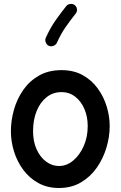

<svg xmlns="http://www.w3.org/2000/svg" viewBox="-20 -896 606 964"><path d="M289.1 -543.9Q350.1 -543.9 395.5 -518.6Q440.9 -493.2 470.9 -451.7Q501 -410.2 515.9 -360.6Q530.8 -311 530.8 -262.7Q530.8 -209.5 514.4 -154.8Q498 -100.1 466.1 -54.2Q434.1 -8.3 386.5 19.8Q338.9 47.9 275.9 47.9Q217.8 47.9 172.9 23.2Q127.9 -1.5 97.2 -42.7Q66.4 -84 50.5 -134.8Q34.7 -185.5 34.7 -237.3Q34.7 -290 49.8 -344.2Q64.9 -398.4 96.2 -443.6Q127.4 -488.8 175.5 -516.4Q223.6 -543.9 289.1 -543.9ZM289.1 -433.6Q246.1 -433.6 213.9 -408Q181.6 -382.3 163.8 -338.1Q146 -293.9 146 -237.3Q146 -185.5 163.8 -146.2Q181.6 -106.9 211.4 -84.7Q241.2 -62.5 275.9 -62.5Q314.5 -62.5 347.2 -89.6Q379.9 -116.7 400.1 -162.1Q420.4 -207.5 420.4 -262.7Q420.4 -310.5 403.6 -349.4Q386.7 -388.2 357.2 -410.9Q327.6 -433.6 289.1 -433.6ZM355.5 -870.1Q365.2 -862.3 366.5 -849.6Q367.7 -836.9 359.9 -827.6Q332.5 -793.5 309.1 -759.5Q285.6 -725.6 265.6 -681.2Q260.7 -670.4 248.5 -665.8Q236.3 -661.1 225.1 -666Q214.4 -670.9 209.7 -683.1Q205.1 -695.3 210 -706.5Q232.4 -755.9 258.8 -793.5Q285.2 -831.1 312.5 -865.2Q320.3 -875 333.3 -876.2Q346.2 -877.4 355.5 -870.1Z"/></svg>

Font: Mikhak-DS2-FD SemiBold
Style: Regular
Weight: 600
Designer: Amin Abedi
Version: Version 3.2